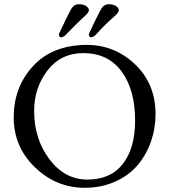

<svg xmlns="http://www.w3.org/2000/svg" viewBox="-20 -877 803 911"><path d="M440 -718Q425 -700 412 -700Q406 -700 403 -706Q400 -712 404 -721Q440 -799 461 -836Q474 -857 495 -857Q530 -857 542 -836Q549 -823 527 -803Q477 -760 440 -718ZM298 -718Q283 -700 270 -700Q264 -700 261 -706Q258 -712 262 -721Q298 -799 319 -836Q332 -857 353 -857Q388 -857 400 -836Q407 -823 385 -803Q370 -790 339.5 -760Q309 -730 298 -718ZM375 -625Q269 -625 205.5 -543Q142 -461 142 -350Q142 -218 214.5 -121.5Q287 -25 395 -25Q505 -25 563 -99.5Q621 -174 621 -305Q621 -451 557 -538Q493 -625 375 -625ZM45 -320Q45 -462 134.5 -561Q224 -660 382 -664Q519 -667 618.5 -574Q718 -481 718 -335Q718 -267 696 -204.5Q674 -142 632.5 -93Q591 -44 526 -15Q461 14 382 14Q247 14 146 -83Q45 -180 45 -320Z"/></svg>

Font: EB Garamond
Style: SC
Weight: 400
Version: Version 000.010